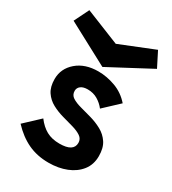

<svg xmlns="http://www.w3.org/2000/svg" viewBox="-180 -794 796 891"><g transform="rotate(30 217.5 -348.0)"><path d="M222 6Q161 6 112 -17Q63 -40 20 -86L99 -160Q123 -128 152 -112Q181 -96 222 -96Q297 -96 297 -143Q297 -164 279.5 -176Q262 -188 234 -196Q206 -204 175 -212.5Q144 -221 116 -236Q88 -251 70.5 -277Q53 -303 53 -345Q53 -401 97 -439Q141 -477 212 -477Q258 -477 304 -460Q350 -443 383 -405L304 -331Q288 -352 264.5 -366Q241 -380 211 -380Q187 -380 174 -370Q161 -360 161 -344Q161 -322 179 -310.5Q197 -299 225.5 -291.5Q254 -284 285.5 -275Q317 -266 345.5 -250.5Q374 -235 392 -208Q410 -181 410 -137Q410 -92 385 -60Q360 -28 317.5 -11Q275 6 222 6ZM217 -504 -6 -623 33 -702 217 -628 401 -702 441 -623Z"/></g></svg>

Font: Lil Grotesk Bold
Style: Regular
Weight: 700
Designer: Bastien Sozeau
Foundry: NBR — Bastien Sozeau
Version: Version 4.002; ttfautohint (v1.8.4.7-5d5b)